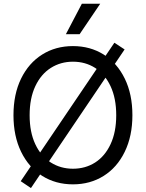

<svg xmlns="http://www.w3.org/2000/svg" viewBox="-20 -959 767 1009"><path d="M88.9 -6.8 581.1 -734.4 634.8 -699.2 142.6 29.3ZM363.3 9.8Q272.5 9.8 201.7 -34.7Q130.9 -79.1 90.8 -161.6Q50.8 -244.1 50.8 -353.5Q50.8 -463.9 90.8 -545.9Q130.9 -627.9 201.7 -672.4Q272.5 -716.8 363.3 -716.8Q454.1 -716.8 524.9 -672.4Q595.7 -627.9 635.7 -545.9Q675.8 -463.9 675.8 -353.5Q675.8 -244.1 635.7 -161.6Q595.7 -79.1 524.9 -34.7Q454.1 9.8 363.3 9.8ZM363.3 -634.8Q298.8 -634.8 247.1 -602.1Q195.3 -569.3 165.5 -505.9Q135.7 -442.4 135.7 -353.5Q135.7 -264.6 165.5 -201.2Q195.3 -137.7 247.1 -105Q298.8 -72.3 363.3 -72.3Q428.7 -72.3 480 -105Q531.2 -137.7 561 -201.2Q590.8 -264.6 590.8 -353.5Q590.8 -442.4 561 -505.9Q531.2 -569.3 480 -602.1Q428.7 -634.8 363.3 -634.8ZM410.2 -939.5H506.8L398.4 -779.3H326.2Z"/></svg>

Font: Pretendard JP Variable
Style: Regular
Weight: 400
Designer: Base glyphs from Inter by Rasmus Andersson; Hangul glyphs from Noto Sans CJK(Source Han Sans) by Jang Soo-young and Kang
Foundry: Kil Hyung-jin
Version: Version 1.307;Glyphs 3.2 (3192)